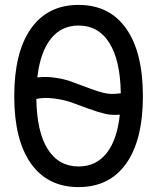

<svg xmlns="http://www.w3.org/2000/svg" viewBox="-20 -746 640 782"><path d="M300 16Q174 16 106 -80Q38 -176 38 -354Q38 -533 106 -629.5Q174 -726 300 -726Q426 -726 494 -629.5Q562 -533 562 -354Q562 -176 494 -80Q426 16 300 16ZM280 -410Q325 -393 353 -383Q381 -373 399 -368.5Q417 -364 431 -363.5Q445 -363 462 -365Q467 -366 472 -366Q470 -500 425.5 -571Q381 -642 300 -642Q230 -642 187 -588Q144 -534 132 -431H136Q168 -435 208 -429Q248 -423 280 -410ZM300 -68Q371 -68 414 -122Q457 -176 468 -279Q448 -277 428.5 -279Q409 -281 377 -291Q345 -301 287 -323Q252 -337 213.5 -343Q175 -349 146 -346Q137 -345 128 -343Q130 -209 174.5 -138.5Q219 -68 300 -68Z"/></svg>

Font: Geist Mono
Style: Regular
Weight: 400
Monospace: yes
Designer: Basement.studio, Andrés Briganti, Mateo Zaragoza
Foundry: Basement.studio, Vercel, Andrés Briganti, Guido Ferreyra, Mateo Zaragoza
Version: Version 1.500; ttfautohint (v1.8.4.7-5d5b)